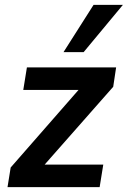

<svg xmlns="http://www.w3.org/2000/svg" viewBox="-20 -772 527 792"><path d="M11 0 24 -81 331 -432 326 -401H76L91 -494H459L447 -414L136 -61L140 -93H406L391 0ZM242 -557 366 -752H487L325 -557Z"/></svg>

Font: Nunito Sans 10pt SemiCondensed
Style: Bold Italic
Weight: 700
Width: 4
Italic angle: -9°
Designer: Vernon Adams
Foundry: Vernon Adams
Version: Version 3.101;gftools[0.9.27]